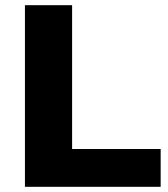

<svg xmlns="http://www.w3.org/2000/svg" viewBox="-20 -720 648 740"><path d="M76.1 -700H257.9V-145.7H599.2V0H76.1Z"/></svg>

Font: iiserrat Thin
Style: Regular
Weight: 100
Designer: Akira Ohta
Foundry: Akira Ohta
Version: Version 1.200;Glyphs 3.3.1 (3343)